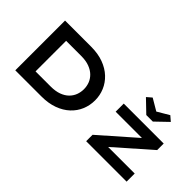

<svg xmlns="http://www.w3.org/2000/svg" viewBox="-32 -1342 1910 1910"><g transform="rotate(45 923.0 -387.5)"><path d="M175 0V-700H542Q640 -700 715.5 -672Q791 -644 843 -595Q895 -546 921.5 -483Q948 -420 948 -350Q948 -279 921.5 -215.5Q895 -152 843 -103.5Q791 -55 715.5 -27.5Q640 0 542 0ZM325 -109 309 -135H537Q604 -135 652 -152.5Q700 -170 731 -200.5Q762 -231 776.5 -269.5Q791 -308 791 -350Q791 -392 776.5 -430Q762 -468 731 -498.5Q700 -529 652 -547Q604 -565 537 -565H306L325 -589ZM1172 0V-90L1584 -452L1601 -415H1172V-529H1734V-437L1333 -84L1313 -114H1741V0ZM1411 -607 1282 -731 1333 -775 1472 -693H1442L1581 -775L1632 -731L1503 -607Z"/></g></svg>

Font: Lexend Zetta SemiBold
Style: Regular
Weight: 600
Designer: Bonnie Shaver-Troup, Thomas Jockin
Foundry: Lexend
Version: Version 1.007